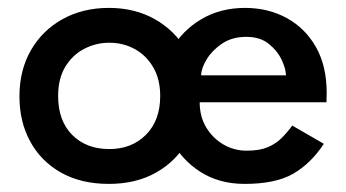

<svg xmlns="http://www.w3.org/2000/svg" viewBox="-20 -442 854 474"><path d="M249 12Q180 12 130.5 -16Q81 -44 54.5 -92.8Q28 -141.5 28 -204Q28 -268.5 56.2 -317.8Q84.5 -367 134.5 -394.8Q184.5 -422.5 249 -422.5Q313 -422.5 362.5 -394.5Q412 -366.5 440.5 -317.2Q469 -268 469 -204Q469 -141 441.8 -92.2Q414.5 -43.5 365 -15.8Q315.5 12 249 12ZM250 -74Q305 -74 340.2 -109.2Q375.5 -144.5 375.5 -205Q375.5 -246.5 358.2 -276Q341 -305.5 312.5 -321Q284 -336.5 250 -336.5Q217 -336.5 188 -321.5Q159 -306.5 141.2 -277.2Q123.5 -248 123.5 -205Q123.5 -144 158.2 -109Q193 -74 250 -74ZM584 12Q520.5 12 473.5 -18.5Q426.5 -49 401 -99.5Q375.5 -150 375.5 -210Q375.5 -270.5 402.5 -318.5Q429.5 -366.5 476.8 -394.5Q524 -422.5 585 -422.5Q642 -422.5 687.8 -397.5Q733.5 -372.5 760 -325.8Q786.5 -279 786.5 -213Q786.5 -201 786 -189.5H473Q473 -154 489.2 -127.2Q505.5 -100.5 531.8 -85.2Q558 -70 589 -70Q620.5 -70 640.8 -78.5Q661 -87 675.2 -101.2Q689.5 -115.5 701.5 -132L779.5 -87Q748 -39 704.5 -13.5Q661 12 584 12ZM686 -256Q685.5 -273 675 -295Q664.5 -317 643.2 -334Q622 -351 588 -351Q553 -351 528.5 -334.5Q504 -318 490.5 -296Q477 -274 476.5 -256Z"/></svg>

Font: Lucymar Sans Medium
Style: Regular
Weight: 500
Foundry: The League of Moveable Type (original font) / Main changes by Cristiano Sobral with portions from Mirco Monsees
Version: Version 2.001;August 30, 2020;FontCreator 13.0.0.2681 64-bit